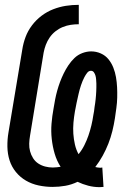

<svg xmlns="http://www.w3.org/2000/svg" viewBox="-20 -763 540 792"><path d="M391 9Q367 9 344 3Q321 -3 300 -13Q275 -1 249 3.5Q223 8 197 8Q168 8 139.5 2Q111 -4 87 -18Q63 -32 45.5 -53.5Q28 -75 19.5 -101.5Q11 -128 10.5 -158Q10 -188 15 -217L72 -559Q76 -585 85.5 -610.5Q95 -636 112 -658.5Q129 -681 151.5 -698Q174 -715 200 -725Q226 -735 252 -739Q278 -743 305 -743V-663Q288 -663 271.5 -660.5Q255 -658 239 -651.5Q223 -645 209 -634Q195 -623 185 -608.5Q175 -594 169 -578Q163 -562 160 -546L104 -204Q101 -187 100.5 -170.5Q100 -154 104 -139Q108 -124 116.5 -110.5Q125 -97 138 -88.5Q151 -80 166.5 -76Q182 -72 198 -72Q206 -72 214.5 -73Q223 -74 230 -75Q214 -100 205.5 -129Q197 -158 193.5 -189.5Q190 -221 192.5 -252.5Q195 -284 201 -316Q204 -335 207.5 -353Q211 -371 216 -389Q221 -407 227.5 -424.5Q234 -442 242.5 -459.5Q251 -477 262 -493.5Q273 -510 287 -523.5Q301 -537 319.5 -544Q338 -551 356 -551Q377 -551 396 -542.5Q415 -534 427.5 -518.5Q440 -503 447.5 -484Q455 -465 458.5 -444.5Q462 -424 463 -403Q464 -382 463.5 -360.5Q463 -339 460 -317.5Q457 -296 454 -275Q450 -249 443.5 -222.5Q437 -196 427 -170.5Q417 -145 403.5 -120.5Q390 -96 373 -74Q378 -73 383.5 -72Q389 -71 394 -71Q396 -71 398 -71.5Q400 -72 402 -72L407 8Q403 8 399 8.5Q395 9 391 9ZM304 -127Q318 -144 328 -164Q338 -184 345 -204.5Q352 -225 357 -246Q362 -267 365 -288Q367 -296 368 -304.5Q369 -313 370 -321Q371 -329 372.5 -337Q374 -345 374.5 -353.5Q375 -362 376 -370Q377 -378 377 -386Q377 -394 377.5 -402.5Q378 -411 377.5 -419Q377 -427 376.5 -435Q376 -443 374 -450.5Q372 -458 367.5 -464.5Q363 -471 355 -471Q346 -471 339.5 -462.5Q333 -454 328.5 -445.5Q324 -437 320.5 -428.5Q317 -420 314 -411Q311 -402 308.5 -393Q306 -384 304 -375Q302 -366 300 -357Q298 -348 296 -339Q294 -330 292.5 -321Q291 -312 289 -303Q285 -280 283 -257Q281 -234 282.5 -211.5Q284 -189 289 -167Q294 -145 304 -127Z"/></svg>

Font: Iosevka Curly Slab MdObl
Style: Regular
Weight: 500
Italic angle: -9°
Monospace: yes
Designer: Belleve Invis
Foundry: Belleve Invis
Version: Version 11.0.0; ttfautohint (v1.8.3)